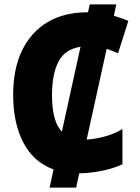

<svg xmlns="http://www.w3.org/2000/svg" viewBox="-20 -780 640 875"><path d="M206 75 224 -8Q133 -41 86.5 -130Q40 -219 40 -348Q40 -467 81 -551Q122 -635 197.5 -679.5Q273 -724 378 -724Q380 -724 381 -724L389 -760H510L499 -708Q531 -699 565 -685L518 -537Q493 -549 466 -557L375 -144Q413 -146 457.5 -158Q502 -170 538 -192V-31Q493 -11 442 -1Q391 9 341 10L327 75ZM217 -347Q217 -226 262 -180L347 -567Q274 -555 245.5 -497.5Q217 -440 217 -347Z"/></svg>

Font: Noto Sans Mono Black
Style: Regular
Weight: 900
Designer: Monotype Design Team
Foundry: Monotype Imaging Inc.
Version: Version 2.014